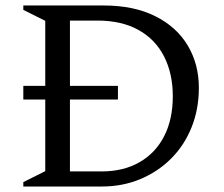

<svg xmlns="http://www.w3.org/2000/svg" viewBox="-20 -680 815 700"><path d="M65 0V-16L145 -56V-317H65V-367H145V-604L65 -644V-660H358Q468 -660 546 -621Q624 -582 664.5 -514Q705 -446 705 -360Q705 -282 678.5 -216Q652 -150 604 -102Q556 -54 491.5 -27Q427 0 351 0ZM410 -317H235V-55H350Q430 -55 488.5 -88.5Q547 -122 578.5 -183.5Q610 -245 610 -329Q610 -412 578 -474.5Q546 -537 484.5 -571Q423 -605 335 -605H235V-367H410Z"/></svg>

Font: Spectral SC
Style: Regular
Weight: 400
Designer: Jean-Baptiste Levee
Foundry: Production Type
Version: Version 2.001